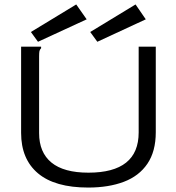

<svg xmlns="http://www.w3.org/2000/svg" viewBox="-20 -833 790 864"><path d="M377 11Q227 11 151 -53Q75 -117 75 -235V-623H165V-616Q159 -610 157.5 -603Q156 -596 156 -579V-234Q156 -147 211.5 -101.5Q267 -56 378 -56Q604 -56 604 -237V-623H681V-238Q681 -152 643.5 -96.5Q606 -41 537.5 -15Q469 11 377 11ZM418 -645 386 -689 590 -813 636 -746ZM151 -645 119 -689 323 -813 370 -746Z"/></svg>

Font: Inconsolata ExtraExpanded
Style: Regular
Weight: 400
Width: 8
Monospace: yes
Designer: Raph Levien, Cyreal, Brenton Simpson
Foundry: Raph Levien, Cyreal, Google
Version: Version 3.001; ttfautohint (v1.8.2.53-6de2)